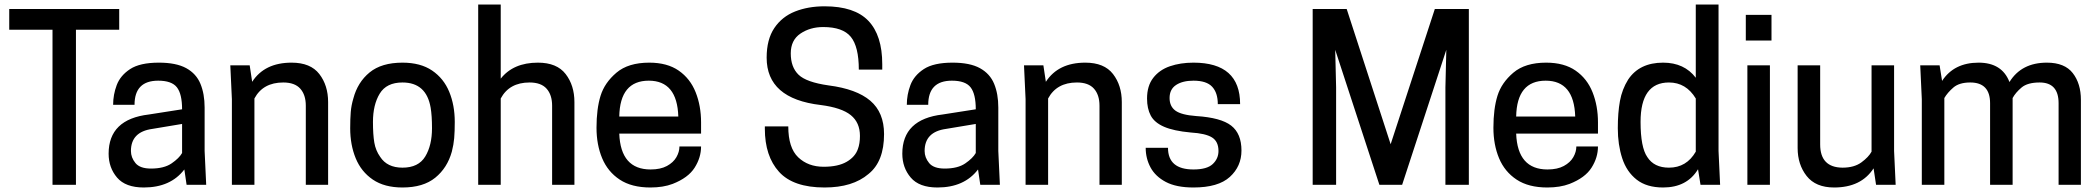

<svg xmlns="http://www.w3.org/2000/svg" viewBox="-20 -820 9311 852"><path d="M317 0H213V-688H21V-780H509V-688H317Z M618 12Q537 12 499.5 -32Q462 -76 462 -138Q462 -291 641 -312L788 -335Q788 -403 765 -432.5Q742 -462 682 -462Q577 -462 577 -355H482Q482 -400 498 -442.5Q514 -485 557.5 -513.5Q601 -542 685 -542Q762 -542 806.5 -517.5Q851 -493 869.5 -448Q888 -403 888 -343V-150L895 0H808L798 -68Q737 12 618 12ZM650 -72Q708 -72 741.5 -95Q775 -118 788 -141V-270L656 -248Q561 -235 561 -150Q561 -121 581 -96.5Q601 -72 650 -72Z M1436 0H1337V-351Q1337 -399 1312.5 -426.5Q1288 -454 1237 -454Q1147 -454 1109 -383V0H1009V-380L1002 -530H1088L1099 -457Q1154 -542 1274 -542Q1358 -542 1397 -491.5Q1436 -441 1436 -367Z M1766 12Q1686 12 1634.5 -23Q1583 -58 1558.5 -117.5Q1534 -177 1534 -251Q1534 -294 1536.5 -323.5Q1539 -353 1548 -383Q1567 -455 1620 -498.5Q1673 -542 1766 -542Q1846 -542 1897.5 -507Q1949 -472 1973.5 -412.5Q1998 -353 1998 -279Q1998 -236 1995.5 -207Q1993 -178 1985 -147Q1965 -75 1911.5 -31.5Q1858 12 1766 12ZM1766 -76Q1837 -76 1867 -125.5Q1897 -175 1897 -251Q1897 -307 1891 -342Q1872 -454 1766 -454Q1695 -454 1665 -404.5Q1635 -355 1635 -279Q1635 -223 1641 -187.5Q1647 -152 1667 -124Q1698 -76 1766 -76Z M2529 0H2430V-351Q2430 -399 2405.5 -426.5Q2381 -454 2330 -454Q2240 -454 2202 -383V0H2102V-800H2202V-471Q2258 -542 2367 -542Q2451 -542 2490 -491.5Q2529 -441 2529 -367Z M2866 12Q2783 12 2730 -23Q2677 -58 2652 -118Q2627 -178 2627 -253Q2627 -337 2645 -395Q2663 -453 2715.5 -497.5Q2768 -542 2861 -542Q2941 -542 2992 -506.5Q3043 -471 3067 -410.5Q3091 -350 3091 -277V-227H2728Q2734 -68 2867 -68Q2911 -68 2939.5 -83.5Q2968 -99 2981.5 -122.5Q2995 -146 2995 -170H3091Q3091 -121 3062.5 -76Q3034 -31 2965 -4Q2923 12 2866 12ZM2990 -303Q2985 -462 2859 -462Q2731 -462 2728 -303Z M3133 0Z M3639 12Q3500 12 3437 -57.5Q3374 -127 3374 -249V-259H3478Q3478 -164 3522 -122Q3566 -80 3635 -80Q3699 -80 3737 -102Q3775 -124 3787 -159Q3796 -183 3796 -217Q3796 -276 3755.5 -309Q3715 -342 3622 -354Q3382 -382 3382 -564Q3382 -645 3416 -695.5Q3450 -746 3508 -769Q3566 -792 3639 -792Q3772 -792 3833.5 -727.5Q3895 -663 3895 -535V-511H3791Q3791 -613 3755.5 -656.5Q3720 -700 3633 -700Q3575 -700 3532 -671Q3489 -642 3489 -583Q3489 -522 3523.5 -488.5Q3558 -455 3657 -441Q3781 -425 3842 -373Q3903 -321 3903 -225Q3903 -103 3834 -48Q3764 12 3639 12Z M4140 12Q4059 12 4021.5 -32Q3984 -76 3984 -138Q3984 -291 4163 -312L4310 -335Q4310 -403 4287 -432.5Q4264 -462 4204 -462Q4099 -462 4099 -355H4004Q4004 -400 4020 -442.5Q4036 -485 4079.5 -513.5Q4123 -542 4207 -542Q4284 -542 4328.5 -517.5Q4373 -493 4391.5 -448Q4410 -403 4410 -343V-150L4417 0H4330L4320 -68Q4259 12 4140 12ZM4172 -72Q4230 -72 4263.5 -95Q4297 -118 4310 -141V-270L4178 -248Q4083 -235 4083 -150Q4083 -121 4103 -96.5Q4123 -72 4172 -72Z M4958 0H4859V-351Q4859 -399 4834.5 -426.5Q4810 -454 4759 -454Q4669 -454 4631 -383V0H4531V-380L4524 -530H4610L4621 -457Q4676 -542 4796 -542Q4880 -542 4919 -491.5Q4958 -441 4958 -367Z M5276 12Q5200 12 5153.5 -12.5Q5107 -37 5085.5 -77Q5064 -117 5064 -164H5163Q5163 -68 5276 -68Q5336 -68 5361.5 -92Q5387 -116 5387 -150Q5387 -192 5358.5 -210Q5330 -228 5264 -232Q5188 -239 5145.5 -257.5Q5103 -276 5086.5 -307Q5070 -338 5070 -383Q5070 -439 5097.5 -474.5Q5125 -510 5171.5 -526Q5218 -542 5276 -542Q5483 -542 5483 -358H5384Q5384 -408 5359 -435Q5334 -462 5276 -462Q5228 -462 5199 -443Q5170 -424 5170 -385Q5170 -348 5196 -329Q5222 -310 5288 -305Q5398 -298 5443.5 -262.5Q5489 -227 5489 -152Q5489 -82 5437.5 -35Q5386 12 5276 12Z M5538 0Z M6498 0H6394V-432L6398 -599L6202 0H6101L5905 -599L5909 -432V0H5805V-780H5956L6151 -180L6347 -780H6498Z M6846 12Q6763 12 6710 -23Q6657 -58 6632 -118Q6607 -178 6607 -253Q6607 -337 6625 -395Q6643 -453 6695.5 -497.5Q6748 -542 6841 -542Q6921 -542 6972 -506.5Q7023 -471 7047 -410.5Q7071 -350 7071 -277V-227H6708Q6714 -68 6847 -68Q6891 -68 6919.5 -83.5Q6948 -99 6961.5 -122.5Q6975 -146 6975 -170H7071Q7071 -121 7042.5 -76Q7014 -31 6945 -4Q6903 12 6846 12ZM6970 -303Q6965 -462 6839 -462Q6711 -462 6708 -303Z M7360 12Q7287 12 7242.5 -23Q7198 -58 7178.5 -118Q7159 -178 7159 -251Q7159 -320 7168.5 -372Q7178 -424 7205 -467Q7255 -542 7360 -542Q7454 -542 7505 -475V-800H7606V-150L7613 0H7526L7515 -69Q7466 12 7360 12ZM7386 -76Q7464 -76 7505 -147V-383Q7462 -454 7386 -454Q7260 -454 7260 -279Q7260 -166 7290 -123Q7320 -76 7386 -76Z M7834 0H7734V-530H7834ZM7841 -640H7727V-754H7841Z M8119 12Q8037 12 7997 -39Q7957 -90 7957 -163V-530H8057V-179Q8057 -77 8156 -76Q8208 -76 8240 -99.5Q8272 -123 8285 -147V-530H8385V-150L8392 0H8305L8294 -73Q8239 12 8119 12Z M9214 0H9115V-362Q9115 -454 9031 -454Q8977 -454 8950.5 -431.5Q8924 -409 8911 -385V0H8811V-362Q8811 -454 8723 -454Q8674 -454 8648 -431.5Q8622 -409 8608 -385V0H8508V-380L8501 -530H8587L8598 -461Q8651 -542 8760 -542Q8864 -542 8897 -456Q8950 -542 9063 -542Q9142 -542 9178 -495.5Q9214 -449 9214 -377Z"/></svg>

Font: Tanohe Sans Medium
Style: Regular
Weight: 500
Designer: Village Type and Design LLC
Foundry: Cooper Hewitt Smithsonian Design Museum
Version: Version 1.00;September 29, 2021;FontCreator 13.0.0.2655 64-b